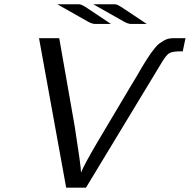

<svg xmlns="http://www.w3.org/2000/svg" viewBox="-20 -871 881 891"><path d="M161.1 -693.8H254.9L327.1 -282.2Q356 -98.1 356 -69.8Q368.2 -103 434.1 -214.8L584 -466.8Q596.2 -485.8 613 -514.9Q629.9 -543.9 638.4 -558.6Q647 -573.2 660.4 -594.2Q673.8 -615.2 681.4 -625.7Q689 -636.2 700.4 -650.1Q711.9 -664.1 720.5 -669.9Q729 -675.8 740 -682.4Q751 -689 762 -691.4Q772.9 -693.8 786.1 -693.8H840.8L828.1 -632.8H820.8Q779.8 -632.8 765.4 -624Q751 -615.2 731.9 -583Q729 -578.1 727.1 -575.2L378.9 0H287.1ZM246.1 -851.1H347.2Q356.9 -851.1 376 -839.1Q395 -827.1 495.1 -759.8H421.9Q407.7 -759.8 388.4 -770.5Q369.1 -781.2 246.1 -851.1ZM413.1 -851.1H514.2Q522.9 -851.1 540.5 -840.1Q558.1 -829.1 661.1 -759.8H588.9Q574.7 -759.8 555.4 -770.5Q536.1 -781.2 413.1 -851.1Z"/></svg>

Font: CMU Sans Serif
Style: Oblique
Weight: 500
Italic angle: -12°
Version: Version 0.7.0